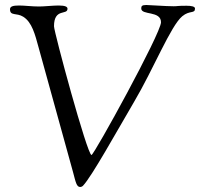

<svg xmlns="http://www.w3.org/2000/svg" viewBox="-20 -727 820 768"><path d="M20 -690C20 -662 46 -677 73 -660C108 -638 120 -590 135 -535L272 -39C283 2 286 21 301 21C303 21 308 20 312 16C347 -21 445 -198 516 -319C594 -451 663 -624 709 -662C739 -687 760 -671 760 -693C760 -701 746 -704 726 -704C687 -704 691 -702 675 -702C642 -702 579 -707 565 -707C547 -707 545 -702 545 -693C545 -665 624 -685 624 -638C624 -594 356 -107 346 -107C329 -107 196 -599 196 -622C196 -696 250 -665 250 -692C250 -700 241 -705 214 -705C193 -705 156 -701 136 -701C108 -701 78 -705 56 -705C31 -705 20 -701 20 -690Z"/></svg>

Font: OFL Sorts Mill Goudy
Style: Italic
Weight: 500
Italic angle: -6°
Version: Version 003.000